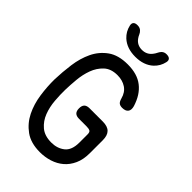

<svg xmlns="http://www.w3.org/2000/svg" viewBox="-280 -1050 1160 1160"><g transform="rotate(45 300.0 -470.0)"><path d="M428 -270Q428 -290 418 -295Q408 -300 388 -300H325Q302 -300 291 -311Q280 -322 280 -345Q280 -368 291 -379Q302 -390 325 -390H438Q479 -390 498.5 -370.5Q518 -351 518 -310V-200Q518 -145 500 -105.5Q482 -66 452 -40.5Q422 -15 382.5 -2.5Q343 10 300 10Q222 10 173 -25.5Q124 -61 97 -115.5Q70 -170 60.5 -236.5Q51 -303 52 -365Q54 -429 63 -495.5Q72 -562 98 -616.5Q124 -671 172.5 -706Q221 -741 301 -741Q342 -741 374.5 -731.5Q407 -722 432 -702.5Q457 -683 475 -655Q493 -627 505 -589Q513 -561 501.5 -546Q490 -531 462 -531Q445 -531 435 -538.5Q425 -546 419 -568Q408 -610 377 -630.5Q346 -651 303 -651Q248 -651 216 -621Q184 -591 168 -547.5Q152 -504 147.5 -454.5Q143 -405 142 -365Q141 -324 145 -274Q149 -224 165.5 -181Q182 -138 216 -109Q250 -80 308 -80Q358 -80 393 -107.5Q428 -135 428 -200ZM144 -915Q140 -932 148 -941Q156 -950 175 -950Q186 -950 194 -947Q202 -944 207 -939Q217 -930 222 -918Q227 -906 235 -895Q258 -863 299 -863Q340 -863 364 -895Q372 -905 377.5 -916.5Q383 -928 391 -937Q397 -943 404.5 -946.5Q412 -950 424 -950Q443 -950 451.5 -941Q460 -932 456 -915Q447 -874 416 -845Q372 -805 300 -805Q228 -805 184 -845Q153 -874 144 -915Z"/></g></svg>

Font: Maple Mono Normal
Style: Regular
Weight: 400
Monospace: yes
Designer: subframe7536
Version: Version 7.000